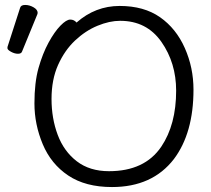

<svg xmlns="http://www.w3.org/2000/svg" viewBox="-20 -737 851 775"><path d="M289 -646Q365 -713 463 -713Q561 -713 626 -667.5Q691 -622 726 -543Q761 -464 761 -375Q761 -200 682 -95Q595 18 432 18Q325 18 255.5 -28.5Q186 -75 152.5 -155Q119 -235 119 -319.5Q119 -404 135.5 -462.5Q152 -521 176 -565Q200 -609 224 -633.5Q248 -658 263.5 -658Q279 -658 289 -646ZM420 -46Q564 -46 631 -145Q691 -234 691 -371Q691 -483 631.5 -568Q572 -653 465 -653Q422 -653 373.5 -633Q325 -613 283 -573.5Q241 -534 214.5 -475Q188 -416 188 -337.5Q188 -259 213 -192.5Q238 -126 290 -86Q342 -46 420 -46ZM61 -705Q64 -717 81.5 -717Q99 -717 115.5 -707.5Q132 -698 132 -685Q132 -682 131 -680L69 -529Q66 -520 52.5 -520Q39 -520 24.5 -528Q10 -536 10 -542.5Q10 -549 11 -550Z"/></svg>

Font: Fusion Kai T
Style: Regular
Weight: 400
Designer: Fontworks Inc.
Version: Version 24.134;May 13, 2024